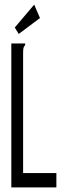

<svg xmlns="http://www.w3.org/2000/svg" viewBox="-20 -811 290 831"><path d="M29 -623H89V-616Q83 -610 81.5 -603Q80 -596 80 -579V-62H224V0H29ZM61 -664 44 -692 128 -791 153 -733Z"/></svg>

Font: Inconsolata UltraCondensed
Style: Regular
Weight: 400
Width: 1
Monospace: yes
Designer: Raph Levien, Cyreal, Brenton Simpson
Foundry: Raph Levien, Cyreal, Google
Version: Version 3.001; ttfautohint (v1.8.2.53-6de2)